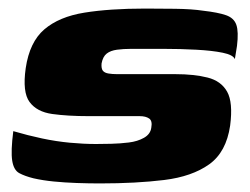

<svg xmlns="http://www.w3.org/2000/svg" viewBox="-20 -425 583 448"><path d="M213 3Q187 3 159 2Q131 1 105.5 -1.5Q80 -4 58 -9Q38 -14 25 -21Q12 -28 8.5 -50Q5 -72 11 -119Q45 -109 78 -102Q111 -95 143 -92Q175 -89 204 -89Q219 -89 239.5 -89.5Q260 -90 280.5 -92.5Q301 -95 316 -103.5Q331 -112 333 -127Q336 -143 328 -148.5Q320 -154 306 -154H187Q138 -154 102 -159Q66 -164 49 -187Q32 -210 40 -266Q49 -327 83.5 -356.5Q118 -386 177 -395.5Q236 -405 319 -405Q349 -405 388.5 -404.5Q428 -404 454 -400Q489 -396 507.5 -389.5Q526 -383 531.5 -367Q537 -351 533 -318L528 -287Q524 -297 499.5 -302Q475 -307 438 -309Q401 -311 361 -311Q321 -311 286 -311Q268 -311 253 -309Q238 -307 229 -300Q220 -293 217 -277Q216 -265 220 -260Q224 -255 233 -253.5Q242 -252 253 -252H389Q433 -252 464.5 -244Q496 -236 510 -211Q524 -186 517 -132Q508 -70 468 -41.5Q428 -13 363 -5Q298 3 213 3Z"/></svg>

Font: Genos ExtraBold
Style: Italic
Weight: 800
Italic angle: -8°
Version: Version 1.010